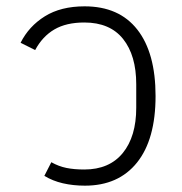

<svg xmlns="http://www.w3.org/2000/svg" viewBox="-20 -574 575 606"><path d="M248 12Q211 12 178.5 4.5Q146 -3 120 -19L142 -62Q165 -49 189.5 -44Q214 -39 246 -39Q325 -39 367.5 -91Q410 -143 410 -234V-308Q410 -399 368.5 -451Q327 -503 246 -503Q189 -503 151.5 -481Q114 -459 91 -416L45 -439Q71 -491 121.5 -522.5Q172 -554 247 -554Q356 -554 413.5 -480.5Q471 -407 471 -271Q471 -134 412.5 -61Q354 12 248 12Z"/></svg>

Font: IBM Plex Thai Light
Style: Regular
Weight: 300
Designer: Mike Abbink, Paul van der Laan, Pieter van Rosmalen, Ben Mitchell, Mark Frömberg
Foundry: Bold Monday
Version: Version 1.0